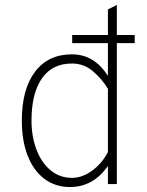

<svg xmlns="http://www.w3.org/2000/svg" viewBox="-20 -742 594 774"><path d="M451 0H415V-73Q356 12 262 12Q203 12 159 -21Q115 -54 91.5 -114.5Q68 -175 68 -256Q68 -382 121 -452.5Q174 -523 270 -523Q360 -523 415 -436V-568H271V-601H415V-704L451 -722V-601H523V-568H451ZM415 -129V-384Q391 -424 354.5 -455Q318 -486 270 -486Q191 -486 149 -426Q107 -366 107 -256Q107 -192 127 -139Q147 -86 184 -55.5Q221 -25 270 -25Q312 -25 352 -54.5Q392 -84 415 -129Z"/></svg>

Font: Overpass Thin
Style: Regular
Weight: 100
Designer: Delve Withrington, Thomas Jockin
Foundry: Delve Fonts
Version: Version 3.000;DELV;Overpass